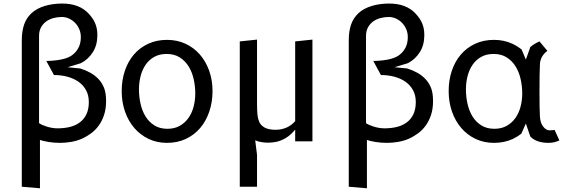

<svg xmlns="http://www.w3.org/2000/svg" viewBox="-20 -778 3140 1057"><path d="M311 8.5Q276.5 8.5 246.8 3.5Q217 -1.5 200 -7.5V258.5L100 250V-555.5Q100 -605 112.5 -642Q125 -679 154 -706Q168 -719 186.8 -729Q205.5 -739 227.2 -745.5Q249 -752 273 -755.2Q297 -758.5 322 -758.5Q417.5 -758.5 468.5 -702.5Q479 -691 487.8 -678.8Q496.5 -666.5 502.8 -652.5Q509 -638.5 512.5 -622Q516 -605.5 516 -584.5Q516 -530 491 -490.5Q466 -451 425 -430L352 -408L422 -401Q451 -392 476.8 -377.8Q502.5 -363.5 522 -343Q541.5 -322.5 552.8 -294.5Q564 -266.5 564 -221.5Q564 -179 553 -145.5Q542 -112 523.5 -86.5Q505 -61 479.8 -42.8Q454.5 -24.5 428.2 -13.2Q402 -2 371.2 3.2Q340.5 8.5 311 8.5ZM195 -100Q202 -95 213.2 -90Q224.5 -85 238.2 -80.8Q252 -76.5 267 -74Q282 -71.5 297 -71.5Q334.5 -71.5 366 -79.5Q397.5 -87.5 420.2 -104.8Q443 -122 456 -149.5Q469 -177 469 -216.5Q469 -254 453.5 -282Q438 -310 411.8 -328.2Q385.5 -346.5 350.5 -355.8Q315.5 -365 277 -365L235 -442.5Q274.5 -442.5 313.5 -449.8Q352.5 -457 375 -472.8Q397.5 -488.5 411.2 -513.5Q425 -538.5 425 -574Q425 -597 416.5 -617Q408 -637 393.5 -652Q379 -667 360 -675.8Q341 -684.5 320.5 -684.5Q297 -684.5 274.5 -678.5Q252 -672.5 234.2 -659.8Q216.5 -647 205.8 -627.2Q195 -607.5 195 -580Z M899.5 8.5Q844 8.5 798.2 -13.2Q752.5 -35 719.5 -73.2Q686.5 -111.5 668.2 -163.8Q650 -216 650 -276.5Q650 -337 667.5 -388.8Q685 -440.5 717.5 -478.2Q750 -516 796.2 -537.2Q842.5 -558.5 899.5 -558.5Q955 -558.5 1001 -537.2Q1047 -516 1080 -478.2Q1113 -440.5 1131.5 -388.8Q1150 -337 1150 -276.5Q1150 -216 1132.2 -163.8Q1114.5 -111.5 1082 -73.2Q1049.5 -35 1003 -13.2Q956.5 8.5 899.5 8.5ZM1055 -263Q1055 -303.5 1046.2 -342.5Q1037.5 -381.5 1018.5 -412.2Q999.5 -443 969.5 -462Q939.5 -481 897.5 -481Q857.5 -481 828.5 -464.5Q799.5 -448 781 -420.5Q762.5 -393 753.8 -358Q745 -323 745 -286Q745 -245.5 753.8 -206.5Q762.5 -167.5 781.2 -137Q800 -106.5 829.8 -87.8Q859.5 -69 901.5 -69Q941 -69 970 -85.5Q999 -102 1018 -129.2Q1037 -156.5 1046 -191.5Q1055 -226.5 1055 -263Z M1300 -550 1395 -560V-203Q1395 -179 1396.8 -154.2Q1398.5 -129.5 1406.2 -109.2Q1414 -89 1436 -76.2Q1458 -63.5 1498 -63.5Q1528 -63.5 1555.8 -75Q1583.5 -86.5 1605 -111V-550L1700 -560V0H1605V-64.5Q1579.5 -33.5 1552.8 -18Q1526 -2.5 1502.8 2.5Q1479.5 7.5 1455 7.5Q1436.5 7.5 1418 4.2Q1399.5 1 1385 -5.5L1395 75V250H1300Z M2111 8.5Q2076.5 8.5 2046.8 3.5Q2017 -1.5 2000 -7.5V258.5L1900 250V-555.5Q1900 -605 1912.5 -642Q1925 -679 1954 -706Q1968 -719 1986.8 -729Q2005.5 -739 2027.2 -745.5Q2049 -752 2073 -755.2Q2097 -758.5 2122 -758.5Q2217.5 -758.5 2268.5 -702.5Q2279 -691 2287.8 -678.8Q2296.5 -666.5 2302.8 -652.5Q2309 -638.5 2312.5 -622Q2316 -605.5 2316 -584.5Q2316 -530 2291 -490.5Q2266 -451 2225 -430L2152 -408L2222 -401Q2251 -392 2276.8 -377.8Q2302.5 -363.5 2322 -343Q2341.5 -322.5 2352.8 -294.5Q2364 -266.5 2364 -221.5Q2364 -179 2353 -145.5Q2342 -112 2323.5 -86.5Q2305 -61 2279.8 -42.8Q2254.5 -24.5 2228.2 -13.2Q2202 -2 2171.2 3.2Q2140.5 8.5 2111 8.5ZM1995 -100Q2002 -95 2013.2 -90Q2024.5 -85 2038.2 -80.8Q2052 -76.5 2067 -74Q2082 -71.5 2097 -71.5Q2134.5 -71.5 2166 -79.5Q2197.5 -87.5 2220.2 -104.8Q2243 -122 2256 -149.5Q2269 -177 2269 -216.5Q2269 -254 2253.5 -282Q2238 -310 2211.8 -328.2Q2185.5 -346.5 2150.5 -355.8Q2115.5 -365 2077 -365L2035 -442.5Q2074.5 -442.5 2113.5 -449.8Q2152.5 -457 2175 -472.8Q2197.5 -488.5 2211.2 -513.5Q2225 -538.5 2225 -574Q2225 -597 2216.5 -617Q2208 -637 2193.5 -652Q2179 -667 2160 -675.8Q2141 -684.5 2120.5 -684.5Q2097 -684.5 2074.5 -678.5Q2052 -672.5 2034.2 -659.8Q2016.5 -647 2005.8 -627.2Q1995 -607.5 1995 -580Z M2993.5 -498Q2955 -469.5 2952.5 -425.5Q2950 -381.5 2950 -276Q2950 -169 2952.5 -134.5Q2955 -100 2971 -80.2Q2987 -60.5 3005 -60.5Q3016 -60.5 3021.5 -61.2Q3027 -62 3033 -63L3059.5 -5Q3031.5 8.5 3000 8.5Q2933.5 8.5 2899.5 -26L2875 -98L2850 -42Q2828.5 -25 2803 -13Q2756.5 8.5 2699.5 8.5Q2644 8.5 2598.2 -13.2Q2552.5 -35 2519.5 -73.2Q2486.5 -111.5 2468.2 -163.8Q2450 -216 2450 -276.5Q2450 -337 2467.5 -388.8Q2485 -440.5 2517.5 -478.2Q2550 -516 2596.2 -537.2Q2642.5 -558.5 2699.5 -558.5Q2755 -558.5 2801 -537Q2828.5 -524 2851.5 -505.5L2875 -450L2899.5 -519Q2918.5 -536 2950 -550ZM2855 -263Q2855 -303.5 2846.2 -342.5Q2837.5 -381.5 2818.5 -412.2Q2799.5 -443 2769.5 -462Q2739.5 -481 2697.5 -481Q2657.5 -481 2628.5 -464.5Q2599.5 -448 2581 -420.5Q2562.5 -393 2553.8 -358Q2545 -323 2545 -286Q2545 -245.5 2553.8 -206.5Q2562.5 -167.5 2581.2 -137Q2600 -106.5 2629.8 -87.8Q2659.5 -69 2701.5 -69Q2741 -69 2770 -85.5Q2799 -102 2818 -129.2Q2837 -156.5 2846 -191.5Q2855 -226.5 2855 -263Z"/></svg>

Font: B612
Style: Regular
Weight: 400
Designer: Nicolas Chauveau, Thomas Paillot, Jonathan Favre-Lamarine, Jean-Luc Vinot
Foundry: AIRBUS
Version: Version 1.008